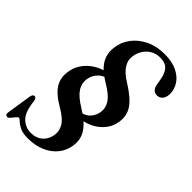

<svg xmlns="http://www.w3.org/2000/svg" viewBox="-277 -818 1126 1126"><g transform="rotate(45 286.5 -255.0)"><path d="M180.5 204Q136 204 111.8 191.8Q87.5 179.5 75.5 167.2Q63.5 155 56.5 155Q50.5 155 41.5 166.2Q32.5 177.5 23 189Q13.5 200.5 6.5 200.5Q-14 200.5 -10 178L13.5 25Q17.5 0.5 31 0Q39 0 43 4.8Q47 9.5 50 23Q58 104.5 90.5 136.8Q123 169 169 169Q210.5 169 238.2 146.5Q266 124 274.5 85Q283 46.5 262.8 11.2Q242.5 -24 180 -59.5Q112.5 -99 86.5 -141.5Q60.5 -184 70 -240Q77.5 -292 115 -333Q152.5 -374 211 -393Q149 -451 160.5 -530.5Q166.5 -581 197.8 -622.5Q229 -664 280.2 -688.8Q331.5 -713.5 397.5 -713.5Q461.5 -713.5 503.5 -692.2Q545.5 -671 565.8 -637.2Q586 -603.5 584.5 -566Q583.5 -541 570.8 -525.2Q558 -509.5 536.5 -509.5Q499.5 -510 491.5 -553.5L486.5 -583.5Q479.5 -631 458.8 -655.8Q438 -680.5 394 -680.5Q347 -680.5 314.2 -650.5Q281.5 -620.5 273.5 -573Q260.5 -497.5 362 -437Q439.5 -388.5 468.8 -344.8Q498 -301 489.5 -246Q482 -191.5 441.2 -151.8Q400.5 -112 339 -98Q377.5 -63.5 390.5 -29.2Q403.5 5 397 46Q390 92.5 361.2 128Q332.5 163.5 286 183.8Q239.5 204 180.5 204ZM275.5 -144Q290 -134.5 302.5 -126Q329.5 -133.5 347.2 -153.8Q365 -174 371 -202Q379.5 -241 357.2 -276.8Q335 -312.5 267 -352Q253 -360.5 241 -369Q216.5 -358.5 200 -337.2Q183.5 -316 178.5 -288Q172 -247 194.8 -212.8Q217.5 -178.5 275.5 -144Z"/></g></svg>

Font: Fraunces 144pt Soft SemiBold
Style: Italic
Weight: 600
Italic angle: -16°
Version: Version 1.000;[b76b70a41]